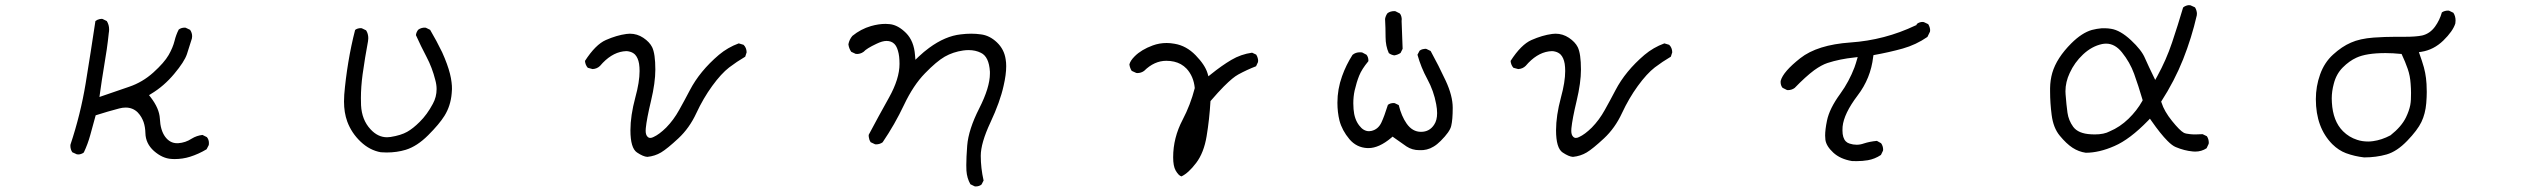

<svg xmlns="http://www.w3.org/2000/svg" viewBox="-20 -582 9540 726"><path d="M639.6 19.5Q670.9 19.5 698.7 10.7Q731 0.5 761.2 -17.6L769.5 -33.7Q770 -37.6 770 -41Q770 -54.2 762.2 -63.5L745.6 -71.8Q723.6 -69.3 704.6 -57.6Q681.6 -42.5 653.8 -40.5Q651.4 -40.5 649.4 -40.5Q622.6 -40.5 604.5 -64.9Q586.4 -89.8 584.5 -133.3Q582.5 -171.9 549.3 -214.8L543.5 -222.2L551.3 -227.1Q600.1 -256.3 638.7 -302.7Q677.2 -348.6 686.8 -377.2Q696.3 -405.8 705.6 -436.5Q706.5 -440.9 706.5 -444.8Q706.5 -458 698.7 -469.2L682.1 -477.1Q680.2 -477.5 678.7 -477.5Q665 -477.5 655.8 -470.2Q645.5 -450.2 640.1 -427.7Q633.8 -402.3 617.7 -374Q601.1 -345.2 560.1 -308.1Q519 -271 468.3 -253.9L356 -215.3Q365.7 -285.6 373 -328.1Q385.3 -398.4 391.1 -455.1V-455.6Q392.6 -463.4 392.6 -470.7Q392.6 -488.3 383.8 -502.4L367.7 -510.3Q366.2 -510.7 363.8 -510.7Q361.3 -510.7 356.9 -509.8Q348.6 -508.3 340.8 -502.4Q323.2 -384.8 304 -267.3Q284.7 -149.9 246.6 -35.6Q246.1 -33.2 246.1 -31.2Q246.1 -17.1 253.4 -6.3L270.5 1.5Q272.9 2 276.9 2Q280.8 2 286.4 0.2Q292 -1.5 296.9 -5.4Q312 -37.1 321.3 -71.3L341.8 -146Q389.2 -161.1 430.7 -171.9Q443.4 -175.3 455.1 -175.3Q481.9 -175.3 500.5 -157.2Q509.3 -147.9 514.4 -138.9Q519.5 -129.9 522.9 -120.6Q529.3 -101.6 529.8 -78.6Q530.8 -39.1 562 -11.2Q594.2 17.1 628.4 19Q634.3 19.5 639.6 19.5Z M1280.8 -198.2Q1280.8 -156.2 1293 -122.6Q1309.1 -79.1 1343.5 -46.4Q1377.9 -13.7 1419.9 -6.3Q1431.2 -5.4 1441.9 -5.4Q1480.5 -5.4 1514.2 -15.6Q1557.1 -28.8 1599.1 -70.8Q1641.1 -112.8 1660.6 -144Q1684.1 -181.6 1688 -229.5Q1689 -238.3 1689 -245.1Q1689 -252 1688.7 -257.8Q1688.5 -263.7 1687.5 -270.5Q1684.1 -301.3 1669.9 -340.3Q1662.1 -361.8 1651.9 -384.3Q1630.9 -427.7 1606.4 -469.2L1590.3 -477.1Q1588.4 -477.5 1586.4 -477.5Q1584.5 -477.5 1581.3 -477.3Q1578.1 -477.1 1574.7 -476.1Q1567.4 -474.1 1561.5 -469.7Q1554.2 -460.9 1552.7 -449.2Q1571.3 -407.7 1592.8 -366.9Q1614.3 -326.2 1626 -279.3Q1630.9 -261.7 1630.9 -245.1Q1630.9 -215.3 1616.7 -189.5Q1595.2 -148.9 1566.9 -121.1Q1542 -96.2 1519.5 -83.5Q1496.1 -70.3 1456.5 -64Q1449.7 -63 1443.4 -63Q1408.7 -63 1380.9 -93.3Q1348.1 -128.4 1345.2 -184.1Q1344.7 -197.8 1344.7 -211.4Q1344.7 -253.4 1351.1 -300.8Q1359.9 -363.8 1371.6 -426.3Q1372.6 -432.1 1372.6 -437.5Q1372.6 -454.6 1364.3 -467.3L1348.1 -475.1Q1346.2 -475.6 1344.7 -475.6Q1331.5 -475.6 1322.8 -468.8Q1307.6 -410.2 1297.1 -346.7Q1286.6 -283.2 1281.7 -224.1Q1280.8 -210.9 1280.8 -198.2Z M2336.4 -387.7Q2341.8 -388.7 2348.1 -388.7Q2354.5 -388.7 2361.3 -386.7Q2372.6 -383.8 2380.9 -376Q2392.6 -363.8 2396.5 -340.8Q2398.4 -328.1 2398.4 -313.5Q2398.4 -272 2382.3 -213.4Q2363.8 -144.5 2363.8 -89.4Q2363.8 -22 2388.7 -5.4Q2412.1 10.3 2427.7 11.2Q2456.5 8.3 2479.7 -5.6Q2502.9 -19.5 2544.9 -58.6Q2586.9 -97.7 2613 -154.1Q2639.2 -210.4 2672.9 -256.8Q2707 -303.7 2737.3 -327.1Q2765.6 -348.6 2797.9 -367.7L2803.2 -384.3Q2802.7 -401.9 2791.5 -412.6L2773.4 -418Q2731.9 -402.8 2698.2 -374.5Q2626 -313 2588.4 -240.7Q2568.8 -203.1 2548.3 -166.5Q2527.3 -128.4 2499 -99.6Q2472.7 -73.7 2451.2 -64Q2444.8 -60.5 2438.7 -60.5Q2432.6 -60.5 2428.2 -65.4Q2421.4 -72.3 2421.4 -87.4Q2421.4 -91.8 2421.9 -97.2Q2425.3 -132.3 2441.7 -200.9Q2458 -269.5 2458 -318.8Q2458 -378.9 2445.8 -403.8Q2436 -423.3 2412.6 -439Q2389.2 -454.6 2361.8 -454.6Q2355.5 -454.6 2348.6 -453.6Q2312 -448.7 2271 -430.7Q2231.9 -413.6 2191.9 -351.6Q2193.4 -335.9 2202.6 -325.7L2220.7 -320.8Q2237.8 -321.8 2249 -333Q2289.6 -380.9 2336.4 -387.7Z M3699.2 100.6Q3688.5 53.2 3688.5 7.3Q3688.5 -41 3725.1 -119.1Q3761.7 -197.3 3774.9 -257.8Q3784.7 -299.8 3784.7 -332Q3784.7 -345.7 3782.7 -357.4Q3777.3 -395.5 3749.5 -421.9Q3721.7 -448.2 3688.5 -452.1Q3670.9 -454.6 3652.1 -454.6Q3633.3 -454.6 3613.3 -452.1Q3554.2 -445.8 3493.2 -400.9Q3473.1 -386.2 3454.1 -368.2L3441.4 -356L3439.9 -373.5Q3436 -426.8 3406.2 -457Q3376 -487.3 3344.7 -490.7Q3336.9 -491.7 3328.1 -491.7Q3302.7 -491.7 3273.4 -483.4Q3234.9 -472.2 3203.1 -446.3Q3191.4 -432.6 3188 -414.6Q3189.9 -398.9 3198.7 -386.2L3215.3 -378.4Q3217.3 -377.9 3221.4 -377.9Q3225.6 -377.9 3232.2 -379.6Q3238.8 -381.3 3245.6 -386.2Q3256.8 -398.9 3294.4 -416.5Q3316.4 -427.2 3332 -427.2Q3350.6 -427.2 3361.8 -416Q3370.6 -407.2 3375.5 -389.6Q3381.3 -370.6 3381.3 -340.3Q3381.3 -284.2 3341.6 -213.1Q3301.8 -142.1 3265.1 -72.8Q3264.6 -70.8 3264.6 -68.1Q3264.6 -65.4 3265.6 -61.5Q3266.6 -52.7 3272 -44.4L3288.6 -36.6Q3290.5 -36.1 3292 -36.1Q3306.6 -36.1 3317.4 -43.9Q3363.3 -111.3 3398.4 -185.5Q3433.6 -259.8 3477.5 -304.7Q3521 -349.6 3552.2 -367.7Q3584 -385.7 3622.1 -391.1Q3632.3 -392.6 3642.6 -392.6Q3668.5 -392.6 3689 -382.3Q3719.7 -367.7 3723.1 -311Q3723.1 -307.6 3723.1 -303.7Q3723.1 -251.5 3682.6 -171.9Q3642.1 -92.3 3637.2 -31.2Q3633.8 13.7 3633.8 42.5Q3633.8 54.2 3634.3 63Q3636.2 91.8 3649.4 114.7L3665.5 122.6Q3667.5 123 3668.9 123Q3682.6 123 3691.4 115.7Z M4390.1 -352.1Q4421.4 -352.1 4444.8 -339.4Q4457 -332.5 4466.8 -322.3Q4493.2 -293.5 4497.6 -250V-248.5Q4481.4 -185.5 4451.7 -128.9Q4416 -61 4416 12.7Q4416 45.9 4425.3 62.5Q4436.5 82 4447.3 85Q4473.6 72.8 4502.9 34.2Q4532.2 -4.4 4542.5 -66.9Q4553.2 -130.9 4557.1 -199.7Q4587.9 -235.4 4606.9 -254.4Q4626 -273.4 4638.7 -283.9Q4651.4 -294.4 4662.1 -300.3Q4695.3 -318.4 4729.5 -331.5L4736.8 -347.2Q4737.3 -349.1 4737.3 -353Q4737.3 -356.9 4735.6 -363Q4733.9 -369.1 4730 -375.5L4714.4 -382.8Q4672.4 -377 4636 -355.5Q4599.6 -334 4559.1 -301.3L4549.3 -293.5L4545.9 -305.2Q4536.6 -336.4 4501 -373Q4465.8 -409.2 4421.4 -416.5Q4405.8 -419.4 4391.6 -419.4Q4363.8 -419.4 4338.9 -410.2Q4295.9 -394.5 4270.5 -369.1Q4253.9 -352.5 4250.5 -338.4Q4252.4 -324.7 4259.3 -314L4276.4 -306.2Q4278.3 -305.7 4280.3 -305.7Q4294.9 -305.7 4306.2 -314Q4344.7 -352.1 4390.1 -352.1Z M5217.3 -510.3Q5219.2 -475.6 5219.2 -441.9Q5219.2 -408.2 5231.4 -381.3Q5240.2 -374.5 5252 -372.6Q5265.1 -374.5 5275.9 -381.8L5283.7 -397.5L5279.8 -502.9Q5280.3 -506.3 5280.3 -508.5Q5280.3 -510.7 5280 -513.4Q5279.8 -516.1 5278.8 -519.5Q5277.3 -526.4 5272.9 -531.2L5256.3 -539.6Q5254.4 -540 5252.4 -540Q5237.3 -540 5226.6 -532.2Q5219.2 -522.5 5217.3 -510.3ZM5347.2 -14.2Q5349.1 -14.2 5352.8 -14.2Q5356.4 -14.2 5362.3 -14.6Q5368.2 -15.1 5375 -16.8Q5381.8 -18.6 5388.2 -21.2Q5394.5 -23.9 5400.9 -27.8Q5414.1 -35.6 5427.7 -49.3Q5462.4 -84 5467.3 -105.5Q5473.1 -128.9 5473.1 -174.3Q5473.1 -219.7 5446.5 -276.9Q5419.9 -334 5389.6 -389.2L5373.5 -397Q5371.6 -397.5 5369.1 -397.5Q5366.7 -397.5 5362.8 -396.5Q5354.5 -395.5 5347.7 -390.1L5339.8 -375Q5353 -327.1 5377.2 -282.7Q5401.4 -238.3 5410.6 -188Q5414.1 -169.4 5414.1 -154.3Q5414.1 -127 5402.8 -110.4Q5385.3 -83.5 5353 -83.5Q5320.8 -83.5 5298.8 -114.7Q5279.3 -142.6 5269 -184.6L5253.9 -191.9Q5252 -192.4 5250 -192.4Q5236.8 -192.4 5228 -185.5Q5214.4 -142.1 5203.6 -119.1Q5191.4 -92.8 5165.5 -86.9Q5161.1 -85.9 5156.7 -85.9Q5135.7 -85.9 5119.6 -107.4Q5101.1 -130.9 5098.1 -169.4Q5097.2 -180.7 5097.2 -191.4Q5097.2 -216.3 5102.1 -239.3Q5109.4 -271 5119.4 -295.9Q5129.4 -320.8 5153.8 -350.1Q5154.3 -351.6 5154.3 -352.5Q5154.3 -366.2 5147 -375L5130.4 -383.8Q5126 -384.3 5122.6 -384.3Q5105.5 -384.3 5094.2 -374.5Q5069.8 -336.4 5054.7 -293.9Q5037.1 -245.1 5037.1 -193.4Q5037.1 -157.7 5044.9 -126Q5054.7 -88.9 5082.5 -55.7Q5109.4 -23.9 5150.9 -22Q5152.3 -22 5154.3 -22Q5194.3 -22 5240.7 -61L5245.6 -65.4Q5275.4 -43.9 5298.3 -28.3Q5319.8 -14.2 5346.7 -14.2Z M5836.4 -387.7Q5841.8 -388.7 5848.1 -388.7Q5854.5 -388.7 5861.3 -386.7Q5872.6 -383.8 5880.9 -376Q5892.6 -363.8 5896.5 -340.8Q5898.4 -328.1 5898.4 -313.5Q5898.4 -272 5882.3 -213.4Q5863.8 -144.5 5863.8 -89.4Q5863.8 -22 5888.7 -5.4Q5912.1 10.3 5927.7 11.2Q5956.5 8.3 5979.7 -5.6Q6002.9 -19.5 6044.9 -58.6Q6086.9 -97.7 6113 -154.1Q6139.2 -210.4 6172.9 -256.8Q6207 -303.7 6237.3 -327.1Q6265.6 -348.6 6297.9 -367.7L6303.2 -384.3Q6302.7 -401.9 6291.5 -412.6L6273.4 -418Q6231.9 -402.8 6198.2 -374.5Q6126 -313 6088.4 -240.7Q6068.8 -203.1 6048.3 -166.5Q6027.3 -128.4 5999 -99.6Q5972.7 -73.7 5951.2 -64Q5944.8 -60.5 5938.7 -60.5Q5932.6 -60.5 5928.2 -65.4Q5921.4 -72.3 5921.4 -87.4Q5921.4 -91.8 5921.9 -97.2Q5925.3 -132.3 5941.7 -200.9Q5958 -269.5 5958 -318.8Q5958 -378.9 5945.8 -403.8Q5936 -423.3 5912.6 -439Q5889.2 -454.6 5861.8 -454.6Q5855.5 -454.6 5848.6 -453.6Q5812 -448.7 5771 -430.7Q5731.9 -413.6 5691.9 -351.6Q5693.4 -335.9 5702.6 -325.7L5720.7 -320.8Q5737.8 -321.8 5749 -333Q5789.6 -380.9 5836.4 -387.7Z M6881.3 -69.3Q6881.3 -60.5 6882.3 -53.2Q6885.7 -29.3 6912.1 -4.9Q6938.5 19.5 6982.4 26.9Q6991.2 27.3 7000 27.3Q7022.5 27.3 7042.5 23.9Q7068.8 19.5 7092.3 3.9L7100.1 -12.2Q7100.6 -14.2 7100.6 -15.6Q7100.6 -29.8 7092.8 -40.5L7077.1 -49.3Q7050.3 -46.9 7027.8 -39.6Q7014.2 -34.7 7000.5 -34.7Q6986.8 -34.7 6973.6 -39.1Q6965.3 -41.5 6959.5 -47.4Q6946.8 -60.5 6946.8 -88.9Q6946.8 -95.7 6947.3 -103Q6952.1 -152.3 7003.9 -220.7Q7053.7 -285.6 7063 -367.2L7064 -373.5Q7124 -384.3 7174.6 -398.4Q7225.1 -412.6 7268.1 -442.4L7277.8 -462.4Q7278.3 -464.4 7278.3 -468.3Q7278.3 -472.2 7276.6 -478.3Q7274.9 -484.4 7271 -490.7L7254.4 -498.5Q7252.4 -499 7248.5 -499Q7244.6 -499 7239 -497.3Q7233.4 -495.6 7228.5 -491.7L7226.1 -486.8L7223.1 -485.8Q7106.4 -430.2 6977.1 -421.4Q6851.6 -412.6 6787.1 -361.8Q6722.7 -311 6713.4 -276.9Q6712.9 -274.4 6712.9 -272.5Q6712.9 -258.8 6720.2 -250L6736.8 -241.7Q6738.8 -241.2 6740.2 -241.2Q6754.9 -241.2 6766.1 -249.5Q6807.1 -292 6839.8 -316.4Q6867.7 -336.4 6890.1 -343.8Q6936.5 -358.9 6992.2 -364.7L7004.4 -366.2Q6997.1 -340.3 6992.2 -327.1Q6987.3 -314 6981.4 -301.3Q6975.6 -288.6 6968.8 -275.9Q6955.6 -251 6938.5 -227.5Q6897.5 -171.4 6888.2 -125.5Q6881.3 -91.8 6881.3 -69.3Z M7962.4 -473.1Q7950.2 -475.1 7941.2 -475.1Q7932.1 -475.1 7926.8 -475.1Q7908.7 -473.6 7890.1 -468.8Q7852.1 -458 7812 -418Q7756.8 -362.8 7740.2 -306.6Q7732.4 -279.3 7731.9 -249Q7731.9 -242.7 7731.9 -236.3Q7731.9 -192.4 7737.8 -147.5Q7744.1 -98.1 7768.6 -68.8Q7793.5 -38.6 7816.7 -23.4Q7839.8 -8.3 7866.7 -4.4Q7917.5 -4.4 7975.1 -29.8Q8033.2 -54.7 8102.5 -126L8109.4 -133.3L8115.2 -125Q8149.9 -75.2 8175.8 -49.3Q8193.8 -31.2 8207 -25.9Q8239.3 -12.2 8271.5 -9.3Q8276.4 -8.8 8280.3 -8.8Q8304.7 -8.8 8323.7 -21.5L8331.5 -38.1Q8332 -40 8332 -42Q8332 -56.2 8324.7 -66.9L8308.6 -74.7Q8293.9 -73.7 8282 -73.7Q8270 -73.7 8261.2 -74.7Q8244.6 -76.2 8237.3 -80.1Q8222.2 -88.4 8192.9 -124.8Q8163.6 -161.1 8153.3 -193.8L8151.9 -197.8Q8202.6 -276.4 8234.9 -357.7Q8267.1 -439 8286.6 -523.9Q8287.1 -526.4 8287.1 -530.8Q8287.1 -535.2 8285.4 -541.5Q8283.7 -547.9 8279.8 -554.2L8262.7 -562Q8260.7 -562.5 8256.8 -562.5Q8252.9 -562.5 8246.8 -560.5Q8240.7 -558.6 8234.9 -553.7Q8215.3 -487.3 8193.1 -421.1Q8170.9 -355 8137.2 -293.9L8129.4 -279.8L8122.6 -293.9Q8105 -329.6 8090.8 -361.8Q8078.1 -392.6 8037.6 -430.2Q7997.1 -467.8 7962.4 -473.1ZM7957.5 -85.4H7958Q7958 -85.4 7957.5 -85.4ZM7900.4 -73.7Q7893.6 -73.7 7886.2 -74.2Q7838.4 -76.7 7819.3 -102.5Q7801.8 -126.5 7797.6 -156Q7793.5 -185.5 7790.5 -225.1Q7790 -231 7790 -236.8Q7790 -272 7806.2 -306.2Q7824.2 -345.7 7856.4 -376Q7889.6 -407.2 7928.7 -415.5Q7936.5 -417 7943.8 -417Q7977.1 -417 8003.4 -384.3Q8033.7 -346.7 8049.6 -303Q8065.4 -259.3 8082 -203.1L8080.6 -200.2Q8060.5 -164.1 8028.3 -132.8Q7996.1 -101.6 7957.5 -85.4Q7936 -73.7 7900.4 -73.7Z M8953.1 -48.3Q8942.9 -46.9 8935.1 -46.9Q8911.6 -46.9 8893.1 -53.2Q8862.3 -63 8839.4 -85.9Q8801.3 -124 8797.4 -194.8Q8796.9 -201.2 8796.9 -210Q8796.9 -236.8 8804.7 -265.6Q8814 -302.2 8838.6 -326.9Q8863.3 -351.6 8890.1 -363.8Q8927.7 -381.3 9000.5 -381.3Q9027.8 -381.3 9061 -377.9Q9075.2 -347.7 9084.2 -321.5Q9093.3 -295.4 9095.2 -265.1Q9096.7 -245.6 9096.7 -230.7Q9096.7 -215.8 9096.2 -205.6Q9095.7 -195.3 9093.8 -184.6Q9089.4 -162.6 9077.6 -138.2Q9060.5 -103 9019 -70.3Q8985.8 -52.7 8953.1 -48.3ZM9073.7 -442.9H9038.6Q8997.6 -442.9 8955.1 -439.9Q8903.3 -436 8869.6 -420.9Q8835.4 -406.2 8801.8 -375.5Q8769 -345.7 8752.9 -300.5Q8736.8 -255.4 8736.8 -207Q8736.8 -99.6 8799.3 -36.6Q8823.2 -13.2 8850.6 -2.9Q8883.8 9.3 8919.4 13.2Q8964.8 13.2 9004.4 2Q9043.5 -9.3 9082.3 -49.6Q9121.1 -89.8 9136 -120.8Q9150.9 -151.9 9154.3 -191.9Q9156.2 -216.3 9156.2 -234.4Q9156.2 -252.4 9155.3 -264.6Q9154.3 -276.9 9153.3 -286.6Q9150.9 -306.6 9145.3 -327.4Q9139.6 -348.1 9126.5 -384.8L9136.2 -386.2Q9182.6 -393.6 9218.8 -428.7Q9254.9 -463.9 9264.2 -493.2Q9265.1 -498.5 9265.1 -504.4Q9265.1 -521 9256.8 -533.7L9240.7 -541.5Q9238.8 -542 9237.3 -542Q9223.6 -542 9213.4 -535.2Q9205.1 -505.9 9187.5 -481.4Q9168 -454.6 9138.7 -447.8Q9115.2 -442.9 9073.7 -442.9Z"/></svg>

Font: NaikaiFont
Style: Light
Weight: 300
Version: Version 1.89